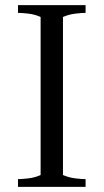

<svg xmlns="http://www.w3.org/2000/svg" viewBox="-20 -727 403 747"><path d="M50 0V-30Q64 -30 90 -33Q116 -36 138 -46V-661Q116 -671 90 -674Q64 -677 50 -677V-707H313V-677Q299 -677 273.5 -674Q248 -671 225 -661V-46Q248 -36 273.5 -33Q299 -30 313 -30V0Z"/></svg>

Font: Joan
Style: Regular
Weight: 400
Designer: Paolo Biagini
Version: Version 1.001; ttfautohint (v1.8.4.7-5d5b);gftools[0.9.30]